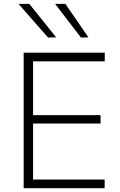

<svg xmlns="http://www.w3.org/2000/svg" viewBox="-20 -990 632 1010"><path d="M104.5 0V-713H531V-667.5H154V-384.5H509V-340H154V-45.5H530.5V0ZM233 -792.5Q194.5 -836 156 -880Q117.5 -924 77.5 -969.5H134Q169 -926.5 204.5 -882Q240 -837.5 275.5 -793.5ZM406 -792.5Q372 -836 338.5 -880Q305 -924 270 -969.5H324Q354 -926.5 384 -882.5Q414 -838.5 445 -793.5Z"/></svg>

Font: Commissioner ExtraLight
Style: Regular
Weight: 200
Designer: Kostas Bartsokas
Foundry: Kostas Bartsokas
Version: Version 1.000; ttfautohint (v1.8.3)